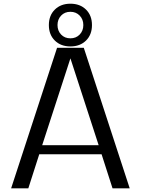

<svg xmlns="http://www.w3.org/2000/svg" viewBox="-20 -1033 773 1053"><path d="M41 0ZM366.2 -778.3Q313.5 -778.3 280.8 -810.5Q248 -842.8 248 -895.5Q248 -948.2 280.8 -980.5Q313.5 -1012.7 366.2 -1012.7Q418.9 -1012.7 451.7 -980.5Q484.4 -948.2 484.4 -895.5Q484.4 -842.8 451.7 -810.5Q418.9 -778.3 366.2 -778.3ZM295.4 -895.5Q295.4 -864.3 315.2 -843.5Q335 -822.8 366 -822.8Q397 -822.8 417 -843.5Q437 -864.3 437 -895.5Q437 -926.8 417 -947.5Q397 -968.3 366 -968.3Q335 -968.3 315.2 -947.5Q295.4 -926.8 295.4 -895.5ZM521 -236.8 366.2 -712.9 211.4 -236.8ZM537.1 -187H195.3L135.3 0H41L293 -771H439.5L691.4 0H597.2Z"/></svg>

Font: Dhyana
Style: Regular
Weight: 400
Foundry: Vernon Adams
Version: Version 1.002; ttfautohint (v0.8.51-6076)